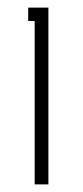

<svg xmlns="http://www.w3.org/2000/svg" viewBox="-20 -484 218 504"><path d="M71 -429V0H107V-464H54V-429Z"/></svg>

Font: Rawengulk
Style: Regular
Weight: 400
Version: Version 0.9